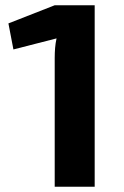

<svg xmlns="http://www.w3.org/2000/svg" viewBox="-20 -710 472 730"><path d="M340 -690V0H188V-490Q188 -509 189.5 -527.5Q191 -546 195 -564L31 -522L12 -621L188 -690Z"/></svg>

Font: Exo 2
Style: Bold
Weight: 700
Designer: Natanael Gama
Foundry: Natanael Gama
Version: Version 2.010